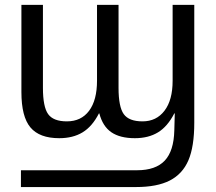

<svg xmlns="http://www.w3.org/2000/svg" viewBox="-20 -548 873 775"><path d="M458.5 -528.3V-193.4Q458.5 -116.7 479.5 -87.4Q500.5 -58.1 555.2 -58.1Q611.3 -58.1 644 -101.1Q676.8 -144 676.8 -222.2V-528.3H764.2V-52.7Q764.2 43.9 740.5 99.1Q716.8 154.3 665.3 180.7Q613.8 207 528.8 207H64.5V139.2H533.2Q608.4 139.2 645 100.3Q681.6 61.5 683.6 -21.5L685.5 -90.3H683.6Q656.2 -37.1 617.7 -13.7Q579.1 9.8 524.4 9.8Q464.4 9.8 429.4 -14.2Q394.5 -38.1 380.9 -90.3H379.4Q352.1 -37.1 313.2 -13.7Q274.4 9.8 219.2 9.8Q139.2 9.8 102.8 -33.7Q66.4 -77.1 66.4 -176.3V-528.3H153.3V-193.4Q153.3 -116.7 174.3 -87.4Q195.3 -58.1 250 -58.1Q307.6 -58.1 339.6 -100.8Q371.6 -143.6 371.6 -222.2V-528.3Z"/></svg>

Font: Liberation Sans
Style: Regular
Weight: 400
Designer: Steve Matteson
Foundry: Ascender Corporation
Version: Version 2.00.1